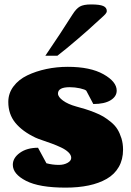

<svg xmlns="http://www.w3.org/2000/svg" viewBox="-20 -837 595 870"><path d="M185.5 -584.5Q255.4 -687 308.6 -771.5Q325.2 -797.9 342 -807.4Q358.9 -816.9 392.6 -816.9Q431.6 -816.9 447.8 -809.8Q463.9 -802.7 463.9 -787.1Q463.9 -780.3 457.3 -772.9Q450.7 -765.6 433.6 -750.5Q416.5 -735.4 406.2 -725.6Q389.2 -709 333.7 -661.4Q278.3 -613.8 240.2 -584.5ZM537.6 -158.7Q537.6 -114.3 518.3 -80.6Q499 -46.9 463.6 -26.6Q428.2 -6.3 381.6 3.4Q335 13.2 277.3 13.2Q157.7 13.2 97.9 -17.6Q38.1 -48.3 38.1 -90.3Q38.1 -121.6 70.1 -144.5Q102.1 -167.5 152.3 -167.5L190.4 -97.2Q218.3 -89.8 246.6 -89.8Q269.5 -89.8 286.1 -99.1Q302.7 -108.4 302.7 -121.6Q302.7 -134.8 290 -147Q277.3 -159.2 256.6 -168.9Q235.8 -178.7 215.1 -186.3Q194.3 -193.8 172.1 -201.4Q149.9 -209 140.6 -213.4Q81.1 -241.7 49.3 -280.8Q17.6 -319.8 17.6 -375Q17.6 -414.1 41 -445.3Q64.5 -476.6 103.5 -495.4Q142.6 -514.2 189.7 -524.2Q236.8 -534.2 287.1 -534.2Q389.2 -534.2 449 -500.5Q508.8 -466.8 508.8 -426.3Q508.8 -399.9 481.2 -382.8Q453.6 -365.7 402.8 -365.7L371.1 -425.8Q365.7 -431.6 342.5 -436.8Q319.3 -441.9 295.9 -441.9Q242.7 -441.9 242.7 -413.1Q242.7 -397.9 265.4 -381.3Q288.1 -364.7 325.2 -354.5Q350.1 -347.7 366.9 -342.5Q383.8 -337.4 408 -327.9Q432.1 -318.4 448.5 -308.6Q464.8 -298.8 483.2 -283.7Q501.5 -268.6 512.2 -251.2Q522.9 -233.9 530.3 -210.2Q537.6 -186.5 537.6 -158.7Z"/></svg>

Font: Coustard Black
Style: Regular
Weight: 900
Foundry: vernon adams
Version: Version 1.001;